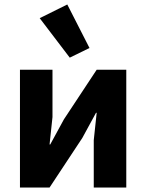

<svg xmlns="http://www.w3.org/2000/svg" viewBox="-20 -836 652 856"><path d="M291 -579 157 -755 280 -816 379 -622ZM69 0V-525H214V-314L201 -192H204L265 -304L411 -525H543V0H398V-211L411 -333H408L347 -221L201 0Z"/></svg>

Font: Aneliza
Style: Bold
Weight: 700
Designer: Mike Abbink, Paul van der Laan, Pieter van Rosmalen
Foundry: Bold Monday
Version: Version 3.0